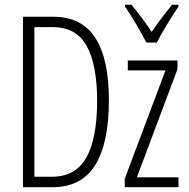

<svg xmlns="http://www.w3.org/2000/svg" viewBox="-20 -784 790 804"><path d="M436 -364.7Q436 -184.6 378.4 -92.3Q320.8 0 199.2 0H76.2V-713.9H202.6Q321.8 -713.9 378.9 -625.7Q436 -537.6 436 -364.7ZM386.7 -361.8Q386.7 -511.2 343.5 -590.8Q300.3 -670.4 200.2 -670.4H124V-43.9H197.3Q296.9 -43.9 341.8 -124.5Q386.7 -205.1 386.7 -361.8ZM727.5 0H502.4V-35.6L672.9 -489.3H515.1V-530.8H723.1V-494.1L553.2 -41.5H727.5ZM592.8 -606Q574.2 -641.6 548.8 -685.1Q523.4 -728.5 503.4 -755.9V-764.2H530.3Q549.3 -742.2 572.3 -711.2Q595.2 -680.2 615.2 -650.4Q636.7 -682.1 655.8 -707.3Q674.8 -732.4 700.2 -764.2H727.1V-755.9Q705.1 -724.1 679.9 -682.4Q654.8 -640.6 636.7 -606Z"/></svg>

Font: Open Sans Condensed Light
Style: Regular
Weight: 300
Width: 3
Designer: Monotype Design Team
Foundry: Monotype Imaging Inc.
Version: Version 3.003; ttfautohint (v1.8.4)